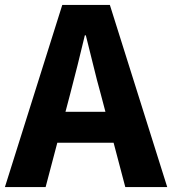

<svg xmlns="http://www.w3.org/2000/svg" viewBox="-26 -763 702 783"><path d="M-6 0 228 -743H422L656 0H485L385 -379Q369 -436 354 -498.5Q339 -561 324 -619H320Q306 -560 290.5 -498Q275 -436 260 -379L160 0ZM146 -181V-307H502V-181Z"/></svg>

Font: Noto Sans SC ExtraBold
Style: Regular
Weight: 800
Designer: Ryoko NISHIZUKA 西塚涼子 (kana, bopomofo & ideographs); Paul D. Hunt (Latin, Greek & Cyrillic); Sandoll Communications 산돌커뮤니
Foundry: Adobe
Version: Version 2.004-H2;hotconv 1.0.118;makeotfexe 2.5.65603